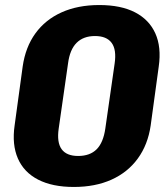

<svg xmlns="http://www.w3.org/2000/svg" viewBox="-20 -731 665 762"><path d="M273 11Q188 11 131.5 -18Q75 -47 51 -102Q27 -157 38 -233L70 -467Q81 -544 120.5 -598.5Q160 -653 224.5 -682Q289 -711 374 -711Q460 -711 516 -682Q572 -653 596.5 -598.5Q621 -544 610 -467L578 -233Q567 -157 527 -102Q487 -47 422.5 -18Q358 11 273 11ZM290 -112Q337 -112 363.5 -138.5Q390 -165 398 -221L435 -479Q443 -534 423 -561Q403 -588 357 -588Q311 -588 284 -561Q257 -534 250 -479L213 -221Q205 -166 224.5 -139Q244 -112 290 -112Z"/></svg>

Font: Pathway Extreme Condensed ExtraBold
Style: Italic
Weight: 800
Width: 3
Italic angle: -8°
Version: Version 1.001;gftools[0.9.26]